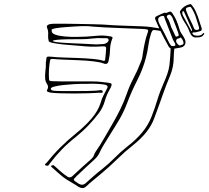

<svg xmlns="http://www.w3.org/2000/svg" viewBox="-20 -887 1040 955"><path d="M959 -701Q946 -699 937.5 -706Q929 -713 924 -725Q915 -751 900 -773Q885 -795 877 -820Q876 -824 875 -826.5Q874 -829 876 -832Q892 -858 923 -866Q928 -868 931 -865Q934 -862 936 -859Q946 -847 952.5 -833Q959 -819 964 -805Q969 -791 973.5 -776Q978 -761 983 -747Q986 -734 975 -732Q967 -730 959 -727.5Q951 -725 943 -726Q938 -726 937 -723Q936 -720 940 -716Q948 -709 963.5 -709.5Q979 -710 986 -717Q988 -719 989.5 -721.5Q991 -724 994 -722Q997 -720 995.5 -717.5Q994 -715 992 -713Q984 -700 959 -701ZM958 -738Q975 -738 969 -754Q965 -766 961.5 -778Q958 -790 954 -802Q947 -824 933 -846Q929 -854 923.5 -853Q918 -852 912 -850Q901 -846 906 -834Q914 -811 925.5 -789Q937 -767 946 -744Q950 -738 958 -738ZM932 -733Q933 -734 935 -734V-739Q925 -762 915 -784.5Q905 -807 895 -829Q893 -833 890 -831Q887 -831 887 -826Q886 -820 888 -814.5Q890 -809 893 -804Q903 -786 912.5 -768.5Q922 -751 932 -733ZM798 -824Q804 -822 808 -823Q812 -824 816 -826Q825 -831 830.5 -828Q836 -825 840 -817Q851 -801 858.5 -783Q866 -765 871 -747Q875 -731 883.5 -719Q892 -707 899 -693Q906 -677 900 -665Q894 -653 876 -650Q869 -649 862 -647.5Q855 -646 847 -645Q846 -634 845 -622.5Q844 -611 844 -599Q844 -553 825 -508Q806 -463 790 -417Q780 -389 769.5 -359.5Q759 -330 748 -301Q735 -264 708 -230Q681 -196 643 -166Q600 -132 562.5 -95Q525 -58 483 -23Q464 -7 445 8.5Q426 24 409 40Q399 49 389.5 48.5Q380 48 370 42Q351 29 330.5 17.5Q310 6 293 -7Q279 -18 266 -30Q253 -42 239 -54Q236 -56 234.5 -59.5Q233 -63 238 -64Q245 -67 248 -64Q251 -61 254 -59Q268 -46 283 -33Q298 -20 316 -8Q328 -1 338 -9Q385 -53 435 -97Q444 -105 447 -114.5Q450 -124 456 -133Q480 -167 499.5 -202Q519 -237 540 -272Q561 -308 579 -345Q597 -382 610 -419Q624 -460 644.5 -499Q665 -538 680 -578Q685 -589 687.5 -601Q690 -613 691 -624Q695 -650 700.5 -675.5Q706 -701 715 -726Q719 -737 714.5 -739.5Q710 -742 690 -743Q627 -746 563.5 -748Q500 -750 437 -755Q424 -757 411 -757Q398 -757 385 -757Q378 -757 355 -755.5Q332 -754 304.5 -752Q277 -750 257 -746.5Q237 -743 237 -739V-733Q237 -721 255.5 -714.5Q274 -708 303 -705.5Q332 -703 361 -703.5Q390 -704 411 -705Q439 -707 467 -709.5Q495 -712 523 -707Q544 -705 539 -696Q528 -669 527.5 -642Q527 -615 521 -588Q520 -585 518 -577Q511 -564 493 -572Q478 -578 444 -582Q410 -586 369.5 -587.5Q329 -589 293.5 -590.5Q258 -592 241 -594Q230 -594 229 -587Q225 -564 223.5 -540Q222 -516 224 -492Q225 -485 231 -484Q237 -483 245 -483Q260 -482 292 -482Q324 -482 362 -482Q400 -482 432 -482Q464 -482 479 -480Q526 -476 533 -471.5Q540 -467 525 -441Q509 -413 501 -383.5Q493 -354 473 -326Q449 -294 420 -263.5Q391 -233 355 -204Q318 -175 287.5 -143.5Q257 -112 232 -79Q228 -75 224 -68Q220 -61 211 -63Q199 -66 206 -72Q213 -78 216 -82Q246 -120 282 -155.5Q318 -191 360 -225Q403 -260 435.5 -297.5Q468 -335 481 -377Q486 -396 495.5 -414Q505 -432 514 -450Q520 -464 495 -467Q456 -472 415 -470H387Q374 -470 347.5 -468.5Q321 -467 294 -464Q267 -461 248.5 -456Q230 -451 233 -443Q235 -438 241 -437Q247 -436 253 -435Q264 -434 292.5 -434Q321 -434 355 -434Q389 -434 417.5 -434.5Q446 -435 457 -436Q466 -437 477.5 -438.5Q489 -440 491 -432Q493 -425 481 -425.5Q469 -426 461 -425Q448 -424 416.5 -423Q385 -422 348 -422Q311 -422 279.5 -423Q248 -424 234 -426Q222 -428 216.5 -431Q211 -434 215 -441Q223 -455 215 -467Q207 -479 205 -491Q203 -513 206 -534.5Q209 -556 208 -577Q208 -580 209 -582.5Q210 -585 210 -588Q210 -602 215 -604.5Q220 -607 245 -604Q261 -602 295 -601Q329 -600 368.5 -598.5Q408 -597 441 -594Q474 -591 489 -586Q503 -581 503 -590Q505 -604 506 -618.5Q507 -633 508 -647Q508 -655 500 -656Q492 -657 482 -656Q456 -654 429.5 -655Q403 -656 377 -659Q369 -660 345 -661.5Q321 -663 293 -666Q265 -669 244.5 -673Q224 -677 222 -683Q218 -700 219.5 -716.5Q221 -733 214 -749Q210 -759 220 -764Q230 -769 249 -769Q265 -769 298.5 -769Q332 -769 370.5 -768Q409 -767 442.5 -766.5Q476 -766 491 -765Q541 -761 590 -759.5Q639 -758 688 -756Q710 -755 730.5 -752.5Q751 -750 772 -746Q762 -767 753 -789Q747 -801 760 -807Q771 -812 780 -816.5Q789 -821 798 -824ZM869 -713Q868 -716 867.5 -719Q867 -722 866 -725Q861 -739 855.5 -753.5Q850 -768 844 -783Q841 -790 838.5 -797Q836 -804 831 -809Q826 -816 819 -814Q805 -809 812 -798Q820 -788 824 -775Q828 -762 832 -751Q837 -741 842 -730.5Q847 -720 852 -709Q854 -705 857 -705Q860 -705 863 -706Q869 -708 869 -713ZM842 -658Q856 -657 851 -670Q847 -678 843 -684.5Q839 -691 837 -698Q827 -723 818 -747Q809 -771 799 -796Q798 -800 796.5 -804.5Q795 -809 788 -808Q758 -803 770 -775Q772 -771 773 -768Q786 -745 798 -721Q810 -697 822 -673Q825 -667 829 -662Q833 -657 842 -658ZM370 26Q390 38 405 25Q425 7 445.5 -11Q466 -29 488 -46Q522 -73 550.5 -102Q579 -131 613 -158Q656 -191 686.5 -227.5Q717 -264 733 -305Q750 -348 763 -391Q776 -434 795 -476Q805 -498 812.5 -520Q820 -542 823 -564Q825 -584 826.5 -604.5Q828 -625 829 -646Q822 -649 818 -657Q808 -676 797.5 -695Q787 -714 778 -733Q772 -734 768 -735Q746 -739 741.5 -737Q737 -735 732 -723Q722 -692 718 -661.5Q714 -631 706 -601Q691 -543 662.5 -487.5Q634 -432 613 -376Q593 -322 560 -270Q527 -218 495 -165Q484 -147 475.5 -128Q467 -109 448 -92Q427 -73 405.5 -53Q384 -33 363 -13Q346 3 347 7.5Q348 12 370 26ZM893 -673Q893 -681 886.5 -691.5Q880 -702 877 -700Q872 -696 865 -695Q858 -694 856 -685Q855 -678 862.5 -669Q870 -660 875 -661Q881 -663 886.5 -664.5Q892 -666 893 -673ZM459 -666Q469 -667 477.5 -667Q486 -667 494 -668Q505 -669 513.5 -676Q522 -683 520 -690Q518 -697 509.5 -697Q501 -697 493 -697Q466 -699 439.5 -695.5Q413 -692 385 -692Q381 -692 359.5 -692Q338 -692 311 -691.5Q284 -691 264 -689Q244 -687 243 -684Q242 -680 261.5 -677.5Q281 -675 307.5 -673.5Q334 -672 356.5 -671Q379 -670 383 -670Q403 -669 422 -668Q441 -667 459 -666Z"/></svg>

Font: Rock 3D
Style: Regular
Weight: 400
Version: Version 1.000